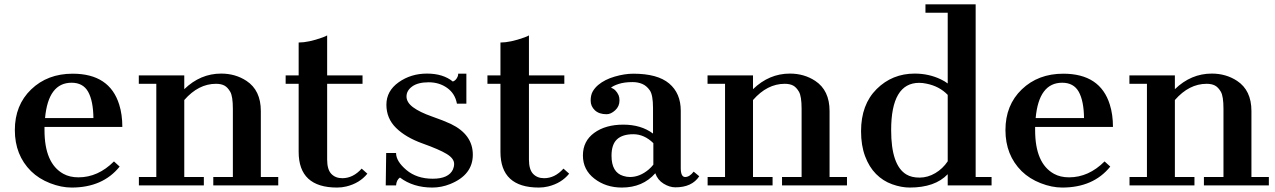

<svg xmlns="http://www.w3.org/2000/svg" viewBox="-20 -842 5789 872"><path d="M523.4 -85.4Q446.8 9.8 305.2 9.8Q258.3 9.8 207.5 -10Q156.7 -29.8 121.1 -64.5Q47.4 -137.7 47.4 -251.2Q47.4 -364.7 121.6 -436Q195.8 -507.3 310.1 -507.3Q478 -507.3 521.5 -366.7Q535.6 -321.8 535.6 -265.6H182.1V-251Q182.1 -100.1 267.6 -52.7Q296.4 -36.6 336.4 -36.6Q425.3 -36.6 497.6 -108.9ZM404.3 -305.7Q403.3 -383.8 380.4 -425Q357.4 -466.3 305.2 -466.3Q199.2 -466.3 184.6 -305.7Z M960.9 -461.4Q881.3 -461.4 816.9 -387.7V-38.1H905.8V0H610.8V-38.1H689.9V-461.4H610.4V-499.5H816.9V-437Q890.1 -507.8 984.4 -507.8Q1049.3 -507.8 1099.6 -474.6Q1164.6 -431.6 1164.6 -337.9V-38.1H1243.7V0H948.7V-38.1H1037.6V-347.7Q1037.6 -404.8 1025.6 -425.3Q1013.7 -445.8 998.8 -453.6Q983.9 -461.4 960.9 -461.4Z M1510.7 9.8Q1336.4 9.8 1336.4 -152.3V-461.4H1277.3V-499.5H1336.4V-648.9Q1380.9 -648.9 1444.8 -671.9Q1459.5 -677.2 1465.8 -681.2V-499.5H1626.5V-461.4H1465.8V-117.2Q1465.8 -72.3 1484.6 -52.5Q1503.4 -32.7 1534.7 -32.7Q1583.5 -32.7 1622.6 -76.2L1648.4 -53.2Q1613.3 -9.8 1552.7 4.9Q1532.7 9.8 1510.7 9.8Z M1796.4 -35.6Q1780.8 -24.9 1778.8 0H1731.9L1733.9 -147H1778.8Q1778.8 -109.4 1825.9 -69.8Q1873 -30.3 1945.3 -30.3Q2017.6 -30.3 2037.1 -72.3Q2042.5 -84.5 2042.5 -97.7Q2042.5 -122.1 2009 -142.6Q1975.6 -163.1 1899.2 -190.4Q1822.8 -217.8 1778.8 -261Q1734.9 -304.2 1734.9 -366.5Q1734.9 -428.7 1790.5 -468.3Q1846.2 -507.8 1919.2 -507.8Q1992.2 -507.8 2036.6 -471.7Q2050.3 -476.1 2058.1 -493.2Q2061 -499 2061 -507.3H2098.1V-371.1H2055.2Q2046.9 -417 2011 -442.6Q1975.1 -468.3 1926.8 -468.3Q1878.4 -468.3 1852.3 -449.5Q1826.2 -430.7 1826.2 -403.8Q1826.2 -377 1856.2 -354.7Q1886.2 -332.5 1941.2 -313.2Q1996.1 -293.9 2027.3 -279.3Q2127.4 -231 2127.4 -139.4Q2127.4 -47.9 2024.9 -6.3Q1984.9 9.8 1943.4 9.8Q1856.9 9.8 1796.4 -35.6Z M2427.2 9.8Q2252.9 9.8 2252.9 -152.3V-461.4H2193.8V-499.5H2252.9V-648.9Q2297.4 -648.9 2361.3 -671.9Q2376 -677.2 2382.3 -681.2V-499.5H2543V-461.4H2382.3V-117.2Q2382.3 -72.3 2401.1 -52.5Q2419.9 -32.7 2451.2 -32.7Q2500 -32.7 2539.1 -76.2L2564.9 -53.2Q2529.8 -9.8 2469.2 4.9Q2449.2 9.8 2427.2 9.8Z M2956.1 -55.2Q2899.4 9.8 2804.2 9.8Q2731.9 9.8 2679.7 -30.5Q2627.4 -70.8 2627.4 -136Q2627.4 -201.2 2678.7 -238.5Q2730 -275.9 2810.8 -275.9Q2891.6 -275.9 2945.8 -235.4V-351.6Q2945.8 -410.6 2931.2 -431.6Q2916.5 -452.6 2896.7 -460.9Q2877 -469.2 2853 -469.2Q2815.4 -469.2 2789.6 -460.7Q2763.7 -452.1 2754.9 -443.4Q2777.3 -436.5 2789.6 -409.2Q2793.5 -399.4 2793.5 -385.7Q2793.5 -358.9 2773.9 -341.1Q2754.4 -323.2 2734.9 -323.2Q2700.7 -323.2 2681.6 -341.3Q2662.6 -359.4 2662.6 -384.8Q2662.6 -410.2 2671.9 -426.5Q2681.2 -442.9 2696.8 -456.1Q2726.6 -481 2771.7 -494.1Q2816.9 -507.3 2856.4 -507.3Q2966.3 -507.3 3019 -462.9Q3071.8 -418.5 3071.8 -338.9V-78.6Q3071.8 -38.1 3091.8 -38.1Q3111.8 -38.1 3130.4 -62.5L3155.8 -41.5Q3122.6 8.8 3047.4 8.8Q3021 8.8 2993.9 -7.8Q2966.8 -24.4 2956.1 -55.2ZM2947.3 -191.9Q2905.8 -232.4 2856.4 -232.4Q2807.1 -232.4 2782.2 -209.2Q2757.3 -186 2757.3 -134.8Q2757.3 -59.1 2810.5 -43Q2825.7 -38.1 2841.3 -38.1Q2885.7 -38.1 2926.3 -72.3Q2938 -82.5 2947.3 -94.2Z M3543.9 -461.4Q3464.4 -461.4 3399.9 -387.7V-38.1H3488.8V0H3193.8V-38.1H3272.9V-461.4H3193.4V-499.5H3399.9V-437Q3473.1 -507.8 3567.4 -507.8Q3632.3 -507.8 3682.6 -474.6Q3747.6 -431.6 3747.6 -337.9V-38.1H3826.7V0H3531.7V-38.1H3620.6V-347.7Q3620.6 -404.8 3608.6 -425.3Q3596.7 -445.8 3581.8 -453.6Q3566.9 -461.4 3543.9 -461.4Z M4284.2 -50.8Q4226.6 9.8 4111.8 9.8Q4073.7 9.8 4032 -5.1Q3990.2 -20 3958.7 -51.8Q3927.2 -83.5 3908.9 -132.6Q3890.6 -181.6 3890.6 -246.1Q3890.6 -367.2 3961.4 -437.5Q4032.2 -507.8 4134.3 -507.8Q4198.7 -507.8 4253.4 -481.4Q4271 -473.1 4284.2 -462.9V-784.2H4183.1V-822.3H4411.1V-38.1H4483.4V0H4284.2ZM4154.8 -465.8Q4027.3 -465.8 4027.3 -251Q4027.3 -91.3 4096.2 -49.8Q4120.1 -35.2 4157 -35.4Q4193.8 -35.6 4227.8 -55.7Q4261.7 -75.7 4284.2 -109.4V-411.1Q4246.6 -450.2 4188.5 -461.9Q4170.9 -465.8 4154.8 -465.8Z M5022.5 -85.4Q4945.8 9.8 4804.2 9.8Q4757.3 9.8 4706.5 -10Q4655.8 -29.8 4620.1 -64.5Q4546.4 -137.7 4546.4 -251.2Q4546.4 -364.7 4620.6 -436Q4694.8 -507.3 4809.1 -507.3Q4977.1 -507.3 5020.5 -366.7Q5034.7 -321.8 5034.7 -265.6H4681.2V-251Q4681.2 -100.1 4766.6 -52.7Q4795.4 -36.6 4835.4 -36.6Q4924.3 -36.6 4996.6 -108.9ZM4903.3 -305.7Q4902.3 -383.8 4879.4 -425Q4856.4 -466.3 4804.2 -466.3Q4698.2 -466.3 4683.6 -305.7Z M5460 -461.4Q5380.4 -461.4 5315.9 -387.7V-38.1H5404.8V0H5109.9V-38.1H5189V-461.4H5109.4V-499.5H5315.9V-437Q5389.2 -507.8 5483.4 -507.8Q5548.3 -507.8 5598.6 -474.6Q5663.6 -431.6 5663.6 -337.9V-38.1H5742.7V0H5447.8V-38.1H5536.6V-347.7Q5536.6 -404.8 5524.7 -425.3Q5512.7 -445.8 5497.8 -453.6Q5482.9 -461.4 5460 -461.4Z"/></svg>

Font: Cantata One
Style: Regular
Weight: 400
Designer: Joana Maria Correia da Silva
Foundry: Joana Maria Correia da Silva
Version: Version 1.002